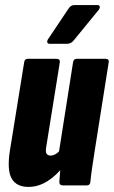

<svg xmlns="http://www.w3.org/2000/svg" viewBox="-20 -728 447 754"><path d="M92 6Q44 6 25.5 -27.5Q7 -61 19 -137L75 -484Q77 -497 89 -497H202Q216 -497 215 -484L162 -154Q158 -133 162.5 -125Q167 -117 179 -117Q188 -117 198.5 -123Q209 -129 219 -141L233 -79Q201 -38 165.5 -16Q130 6 92 6ZM227 0Q213 0 213 -14Q214 -29 216 -52.5Q218 -76 220 -94L211 -128L267 -484Q269 -497 281 -497H394Q409 -497 407 -484L351 -130Q346 -97 341.5 -67Q337 -37 335 -14Q334 0 321 0ZM175 -556Q168 -556 166 -561Q164 -566 168 -573L249 -694Q258 -708 271 -708H363Q370 -708 371.5 -703Q373 -698 369 -691L270 -570Q259 -556 244 -556Z"/></svg>

Font: Sofia Sans Extra Condensed Black
Style: Italic
Weight: 900
Italic angle: -9°
Version: Version 4.100